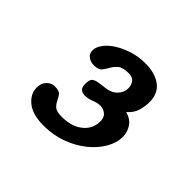

<svg xmlns="http://www.w3.org/2000/svg" viewBox="-101 -754 643 643"><g transform="rotate(45 220.5 -432.5)"><path d="M225 -474Q250 -477 264.5 -492.5Q279 -508 279 -527Q279 -543 270.5 -553.5Q262 -564 245 -564Q216 -564 204.5 -554Q193 -544 186.5 -532Q180 -520 172 -510Q164 -500 142 -500Q127 -500 115.5 -508.5Q104 -517 104 -533Q104 -548 116.5 -565Q129 -582 150.5 -595.5Q172 -609 200 -618Q228 -627 260 -627Q307 -627 334.5 -606Q362 -585 362 -545Q362 -526 356 -504.5Q350 -483 330 -466Q356 -459 368.5 -440.5Q381 -422 381 -399Q381 -371 364.5 -342.5Q348 -314 319 -290.5Q290 -267 251 -252.5Q212 -238 167 -238Q114 -238 87 -260Q60 -282 60 -312Q60 -333 72 -345.5Q84 -358 101 -358Q122 -358 128.5 -349Q135 -340 140 -329.5Q145 -319 154 -310.5Q163 -302 188 -302Q235 -302 263 -324.5Q291 -347 291 -382Q291 -402 279.5 -411Q268 -420 254 -420Q240 -420 224.5 -413.5Q209 -407 193 -407Q166 -407 166 -435Q166 -455 173 -461.5Q180 -468 201 -471Z"/></g></svg>

Font: Sofadi One
Style: Regular
Weight: 400
Designer: Botjo Nikoltchev
Foundry: Botjo Nikoltchev
Version: Version 1.002